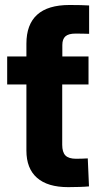

<svg xmlns="http://www.w3.org/2000/svg" viewBox="-20 -749 400 770"><path d="M85.9 -522.5H229.5V-168.5Q229.5 -138.7 242.4 -125.5Q255.4 -112.3 285.2 -112.3Q296.9 -112.3 310.1 -112.8Q323.2 -113.3 332 -113.8L336.9 -1.5Q321.8 0 299.3 0.7Q276.9 1.5 253.4 1.5Q170.9 1.5 128.4 -35.9Q85.9 -73.2 85.9 -145ZM335 -522.5V-410.2H8.8V-522.5ZM85.9 -412.6V-573.7Q85.9 -650.9 128.9 -689.9Q171.9 -729 258.8 -729Q283.7 -729 303.7 -728.5Q323.7 -728 337.4 -727.1V-613.3Q328.6 -613.8 312.7 -614Q296.9 -614.3 282.7 -614.3Q254.9 -614.3 242.4 -603.3Q230 -592.3 230 -568.8V-412.6Z"/></svg>

Font: Inter 28pt
Style: Bold
Weight: 700
Designer: Rasmus Andersson
Foundry: rsms
Version: Version 4.001;git-66647c0bb